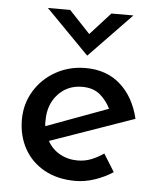

<svg xmlns="http://www.w3.org/2000/svg" viewBox="-49 -694 619 747"><g transform="rotate(5 260.0 -320.5)"><path d="M273 10Q203 10 151.5 -18.5Q100 -47 72.5 -97Q45 -147 45 -210Q45 -271 75.5 -321.5Q106 -372 158.5 -401.5Q211 -431 275 -431Q357 -431 411 -383Q465 -335 485 -251L157 -136Q174 -105 205 -87.5Q236 -70 275 -70Q303 -70 328 -80Q353 -90 376 -106L419 -37Q387 -16 348.5 -3Q310 10 273 10ZM137 -215Q136 -203 138 -192L379 -281Q365 -311 338.5 -334Q312 -357 268 -357Q211 -357 174 -317Q137 -277 137 -215ZM195 -651 277 -564 356 -651H442L277 -480H276L108 -651Z"/></g></svg>

Font: Synthetic
Style: Regular
Weight: 400
Designer: Santiago Orozco
Foundry: Typemade
Version: Version 2.000; ttfautohint (v1.8.4.7-5d5b)